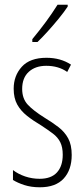

<svg xmlns="http://www.w3.org/2000/svg" viewBox="-20 -784 357 814"><path d="M284 -127Q284 -64 250 -27Q216 10 149 10Q112 10 83 0.5Q54 -9 35 -21V-63Q57 -46 86.5 -36Q116 -26 148 -26Q197 -26 221.5 -53Q246 -80 246 -128Q246 -160 235.5 -181Q225 -202 204.5 -217.5Q184 -233 155 -252Q121 -272 94.5 -293Q68 -314 53 -341Q38 -368 38 -408Q38 -463 72.5 -501Q107 -539 177 -539Q237 -539 281 -510L265 -479Q228 -505 176 -505Q130 -505 102 -479.5Q74 -454 74 -407Q74 -366 97.5 -340.5Q121 -315 169 -285Q202 -265 228 -245Q254 -225 269 -197.5Q284 -170 284 -127ZM267 -756Q251 -732 228.5 -704.5Q206 -677 182 -650.5Q158 -624 139 -606H117V-618Q150 -658 175 -692Q200 -726 224 -764H267Z"/></svg>

Font: Noto Sans Gujarati ExtraCondensed ExtraLight
Style: Regular
Weight: 200
Width: 2
Designer: Jelle Bosma - Monotype Design Team, Universal Thirst
Foundry: Monotype Imaging Inc.
Version: Version 2.106; ttfautohint (v1.8.4.7-5d5b)